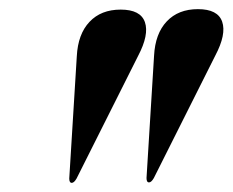

<svg xmlns="http://www.w3.org/2000/svg" viewBox="-20 -823 509 420"><path d="M137 -423Q131.5 -423 131.5 -432.5L148 -700Q150.5 -748.5 175.8 -775.2Q201 -802 244 -802Q287.5 -802 297 -774.5Q306.5 -747 282 -700.5L147.5 -432.5Q142 -423 137 -423ZM306 -424Q300.5 -424 300.5 -433.5L317 -701Q319.5 -749.5 344.8 -776.2Q370 -803 413 -803Q456.5 -803 466 -775.5Q475.5 -748 451 -701.5L316.5 -433.5Q311 -424 306 -424Z"/></svg>

Font: Fraunces 144pt S000
Style: Bold Italic
Weight: 700
Italic angle: -16°
Version: Version 1.000; ttfautohint (v1.8.3)